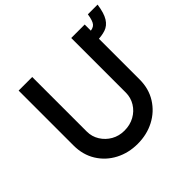

<svg xmlns="http://www.w3.org/2000/svg" viewBox="-183 -954 1159 1159"><g transform="rotate(-45 396.5 -375.0)"><path d="M205 -262Q205 -219 227.5 -183Q250 -147 287 -126Q324 -105 370 -105Q418 -105 456 -126Q494 -147 516 -183Q538 -219 538 -262V-728H653V-259Q653 -180 615 -119.5Q577 -59 513 -25.5Q449 8 370 8Q292 8 228 -25.5Q164 -59 126.5 -119.5Q89 -180 89 -259V-728H205ZM633 -674Q672 -674 687.5 -691.5Q703 -709 710 -758H793Q784 -694 763.5 -661Q743 -628 710 -617Q677 -606 633 -606Z"/></g></svg>

Font: Josefin Sans Thin SemiBold
Style: Regular
Weight: 600
Version: Version 2.000